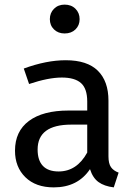

<svg xmlns="http://www.w3.org/2000/svg" viewBox="-20 -800 584 832"><path d="M494 -52 473 12Q432 7 407 -11Q382 -29 370 -67Q317 12 213 12Q135 12 90 -32Q45 -76 45 -147Q45 -231 105.5 -276Q166 -321 277 -321H358V-360Q358 -416 331 -440Q304 -464 248 -464Q190 -464 106 -436L83 -503Q181 -539 265 -539Q358 -539 404 -493.5Q450 -448 450 -364V-123Q450 -91 461 -75.5Q472 -60 494 -52ZM358 -139V-260H289Q143 -260 143 -152Q143 -105 166 -81Q189 -57 234 -57Q313 -57 358 -139ZM325 -717Q325 -690 307 -672.5Q289 -655 260 -655Q232 -655 214 -672.5Q196 -690 196 -717Q196 -744 214 -762Q232 -780 260 -780Q289 -780 307 -762Q325 -744 325 -717Z"/></svg>

Font: Fira GO
Style: Regular
Weight: 400
Designer: Carrois Corporate
Foundry: Carrois Corporate GbR
Version: Version 0.300